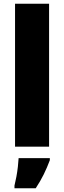

<svg xmlns="http://www.w3.org/2000/svg" viewBox="-20 -780 341 1021"><path d="M241 0H60V-760H241ZM245 72Q230 112 212.5 147.5Q195 183 170 221H57V207Q62 187 67 160.5Q72 134 75 107Q78 80 79 61H245Z"/></svg>

Font: Noto Sans Gujarati SemiCondensed Black
Style: Regular
Weight: 900
Width: 4
Designer: Jelle Bosma - Monotype Design Team, Universal Thirst
Foundry: Monotype Imaging Inc.
Version: Version 2.106; ttfautohint (v1.8.4.7-5d5b)